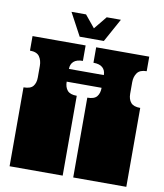

<svg xmlns="http://www.w3.org/2000/svg" viewBox="-95 -963 890 1040"><g transform="rotate(10 350.0 -443.0)"><path d="M29 0V-135Q29 -152 29 -156.5Q29 -161 29 -163Q29 -165 29 -171V-172Q29 -179 29 -180.5Q29 -182 29 -187.5Q29 -193 29 -209V-260Q29 -277 29 -281.5Q29 -286 29 -288Q29 -290 29 -296V-297Q29 -304 29 -305.5Q29 -307 29 -312.5Q29 -318 29 -334V-434Q67 -434 81.5 -452Q96 -470 96 -500V-564Q96 -594 81.5 -615Q67 -636 29 -636V-716H321V-631Q287 -631 270.5 -616Q254 -601 254 -575H446Q446 -601 429.5 -616Q413 -631 379 -631V-716H671V-636Q634 -636 619 -615Q604 -594 604 -564V-500Q604 -470 619 -452Q634 -434 671 -434V0H379V-135Q379 -152 379 -156.5Q379 -161 379 -163Q379 -165 379 -171V-172Q379 -179 379 -180.5Q379 -182 379 -187.5Q379 -193 379 -209V-260Q379 -277 379 -281.5Q379 -286 379 -288Q379 -290 379 -296V-297Q379 -304 379 -305.5Q379 -307 379 -312.5Q379 -318 379 -334V-439Q417 -439 431.5 -457Q446 -475 446 -505H254Q254 -475 269 -457Q284 -439 321 -439V0ZM281 -757 214 -882H294L349 -815L407 -886H485L414 -757Z"/></g></svg>

Font: Danfo
Style: Regular
Weight: 400
Designer: Seyi Olusanya, David Udoh, Eyiyemi Adegbite, Mirko Velimirović
Version: Version 1.000